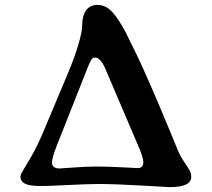

<svg xmlns="http://www.w3.org/2000/svg" viewBox="-20 -746 859 779"><path d="M147.5 8.8Q100.6 8.8 81.8 -0.5Q63 -9.8 63 -28.8Q63 -37.6 73.7 -54.7Q84.5 -71.8 108.4 -113.5Q132.3 -155.3 155.3 -210L254.4 -445.8Q281.7 -510.3 297.6 -564Q313.5 -617.7 313.5 -643.6Q313.5 -681.6 329.1 -703.9Q344.7 -726.1 376.5 -726.1Q408.2 -726.1 434.6 -698.2Q460.9 -670.4 490.7 -613.3Q514.6 -565.9 536.6 -519.8Q558.6 -473.6 584 -415.3Q609.4 -356.9 621.6 -328.6Q633.8 -300.3 665 -224.9Q696.3 -149.4 703.1 -132.8Q712.9 -109.9 726.8 -89.6Q740.7 -69.3 748.3 -56.4Q755.9 -43.5 755.9 -28.3Q755.9 13.2 668.9 13.2Q663.1 13.2 554 6.8Q444.8 0.5 382.8 0.5Q340.3 0.5 256.8 4.6Q173.3 8.8 147.5 8.8ZM211.4 -157.7Q190.9 -106.4 190.9 -86.4Q190.9 -62.5 222.2 -62.5Q226.6 -62.5 278.6 -66.4Q330.6 -70.3 371.1 -70.3Q419.4 -70.3 477.3 -67.1Q535.2 -64 538.6 -64Q561.5 -64 561.5 -87.4Q561.5 -104.5 546.9 -140.1L408.7 -463.9Q388.2 -512.7 365.7 -512.7Q356.4 -512.7 350.6 -503.9Q344.7 -495.1 336.9 -475.1Z"/></svg>

Font: Cooper* SemiBold
Style: Regular
Weight: 600
Designer: Owen Earl
Foundry: indestructible type*
Version: Version 0.001